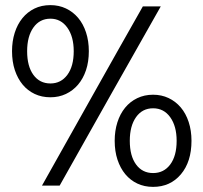

<svg xmlns="http://www.w3.org/2000/svg" viewBox="-20 -725 794 750"><path d="M177 -345Q143 -345 115.5 -358Q88 -371 68.5 -394.5Q49 -418 38 -451Q27 -484 27 -525Q27 -564 37.5 -597Q48 -630 67.5 -654Q87 -678 114.5 -691.5Q142 -705 177 -705Q210 -705 237.5 -692Q265 -679 285 -655.5Q305 -632 316 -598.5Q327 -565 327 -525Q327 -484 316 -451Q305 -418 285 -394.5Q265 -371 237.5 -358Q210 -345 177 -345ZM177 -399Q218 -399 243 -432.5Q268 -466 268 -525Q268 -582 243 -617Q218 -652 177 -652Q135 -652 110.5 -617.5Q86 -583 86 -525Q86 -466 110.5 -432.5Q135 -399 177 -399ZM213 0H144Q243 -176 340.5 -350Q438 -524 538 -700H608Q508 -524 410 -350Q312 -176 213 0ZM578 5Q544 5 516.5 -8Q489 -21 469.5 -44.5Q450 -68 439 -101Q428 -134 428 -175Q428 -214 438.5 -247Q449 -280 468.5 -304Q488 -328 516 -341.5Q544 -355 578 -355Q611 -355 638.5 -342Q666 -329 686 -305.5Q706 -282 717 -248.5Q728 -215 728 -175Q728 -93 686.5 -44Q645 5 578 5ZM578 -49Q620 -49 645 -82.5Q670 -116 670 -175Q670 -232 645 -267Q620 -302 578 -302Q536 -302 511.5 -267.5Q487 -233 487 -175Q487 -116 511.5 -82.5Q536 -49 578 -49Z"/></svg>

Font: Rosa Sans
Style: Regular
Weight: 400
Designer: Pentagram / MCKL
Foundry: Pentagram / MCKL
Version: Version 1.005;September 16, 2019;FontCreator 11.5.0.2425 64-